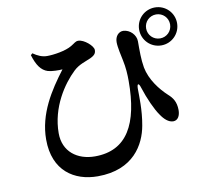

<svg xmlns="http://www.w3.org/2000/svg" viewBox="-94 -951 1188 1109"><g transform="rotate(-10 500.0 -396.5)"><path d="M884.3 -625.6C945.9 -625.6 995.4 -675.1 995.4 -737C995.4 -798.7 945.9 -848.1 884.3 -848.1C822.4 -848.1 772.9 -798.7 772.9 -737C772.9 -675.1 822.4 -625.6 884.3 -625.6ZM391.5 55.2C601.7 55.2 675.6 -81.9 694.4 -188.1C710.9 -277 706.3 -363.9 706.3 -401.9C706.3 -434.6 717 -436.3 726.2 -405.7C748.1 -337.7 778.6 -269.5 804.7 -233.2C823.6 -204.8 848.6 -181.8 875.7 -181.8C903 -181.8 916.8 -207.9 916.8 -240.8C916.5 -290.5 896.7 -316.1 872.3 -337.8C827.4 -379 776.2 -444.4 762.4 -517.4C753.8 -566.6 754.5 -616.4 754.5 -672.6C754.5 -710.5 720 -745.2 681.3 -746.7C654.8 -747.4 632.3 -724.1 632.3 -688.7C632.3 -658.3 644.7 -606.8 650.2 -579.6C660 -533.9 662 -494.8 662 -456C662 -205.1 583.9 -60.9 395.5 -60.9C291.9 -60.9 211.5 -120.7 211.5 -228.6C211.5 -381.2 297.9 -505.7 365 -569.5C397.4 -600.8 437.2 -610.1 466 -623.5C494.2 -636.8 500.6 -648.6 500.6 -666.8C500.6 -690.5 449.2 -735.5 415.3 -735.5C398.4 -735.5 392.6 -725.9 369.6 -712.6C333.3 -690.3 262.1 -679.8 223.6 -679.8C194 -679.8 167.8 -692 141.9 -710.1L131.6 -700.9C150.2 -640.2 173.4 -606.2 212.2 -593.8C235.4 -587.2 275.7 -586.6 297.2 -588.6C216 -481.5 133.8 -356.2 133.8 -205.1C133.8 -21.4 254.3 55.2 391.5 55.2ZM884.3 -666.6C844.9 -666.6 813.9 -697.7 813.9 -737C813.9 -776.1 844.9 -807.2 884.3 -807.2C923.4 -807.2 954.5 -776.1 954.5 -737C954.5 -697.7 923.4 -666.6 884.3 -666.6Z"/></g></svg>

Font: Source Han Serif CN VF
Style: Regular
Weight: 250
Designer: Ryoko NISHIZUKA 西塚涼子 (kana & ideographs); Frank Grießhammer (Latin, Greek & Cyrillic); Wenlong ZHANG 张文龙 (bopomofo); San
Foundry: Adobe
Version: Version 2.002;hotconv 1.1.0;makeotfexe 2.6.0